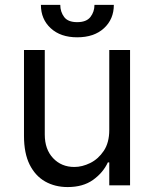

<svg xmlns="http://www.w3.org/2000/svg" viewBox="-20 -747 621 774"><path d="M420.5 -223V-545.5H504.3V0H420.5V-92.3H414.8Q395.6 -50.8 355.1 -21.8Q314.6 7.1 252.8 7.1Q201.7 7.1 161.9 -15.4Q122.2 -38 99.4 -83.6Q76.7 -129.3 76.7 -198.9V-545.5H160.5V-204.5Q160.5 -144.9 194.1 -109.4Q227.6 -73.9 279.8 -73.9Q311.1 -73.9 343.6 -89.8Q376.1 -105.8 398.3 -138.8Q420.5 -171.9 420.5 -223ZM360.8 -727.3H438.9Q438.9 -669.7 399.1 -633.2Q359.4 -596.6 291.2 -596.6Q224.1 -596.6 184.5 -633.2Q144.9 -669.7 144.9 -727.3H223Q223 -699.6 238.5 -678.6Q253.9 -657.7 291.2 -657.7Q328.5 -657.7 344.6 -678.6Q360.8 -699.6 360.8 -727.3Z"/></svg>

Font: InterMG
Style: Regular
Weight: 400
Designer: Rasmus Andersson
Foundry: rsms
Version: Version 3.019;December 26, 2023;FontCreator 15.0.0.2955 64-b